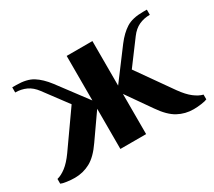

<svg xmlns="http://www.w3.org/2000/svg" viewBox="-98 -650 935 840"><g transform="rotate(-30 370.0 -230.0)"><path d="M70 10Q51 10 30 7Q9 4 1 0V-24Q22 -29 45.5 -47Q69 -65 94 -100L218 -276L130 -394Q110 -421 85 -432.5Q60 -444 30 -444V-470H50Q103 -470 134 -450.5Q165 -431 194 -393L305 -245V-470H435V-245L546 -393Q575 -431 606 -450.5Q637 -470 690 -470H710V-444Q680 -444 655 -432.5Q630 -421 610 -394L522 -276L646 -100Q671 -65 694.5 -47Q718 -29 739 -24V0Q731 4 710 7Q689 10 670 10Q628 10 592 -9.5Q556 -29 521 -80L435 -203V0H305V-203L219 -80Q184 -29 148 -9.5Q112 10 70 10Z"/></g></svg>

Font: El Messiri
Style: Regular
Weight: 400
Designer: Mohamed Gaber
Foundry: Kief Type Foundry
Version: Version 2.020